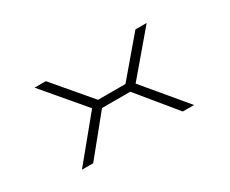

<svg xmlns="http://www.w3.org/2000/svg" viewBox="-82 -756 1214 1013"><g transform="rotate(-30 525.0 -250.0)"><path d="M862 -500 651.5 -252 862 0H793.5L605.5 -229H433.5L247.5 0H179L387.5 -254L179 -500H247.5L437 -277H604L793.5 -500Z"/></g></svg>

Font: League Mono Extended UltraLight
Style: Regular
Weight: 200
Width: 9
Designer: Tyler Finck
Foundry: The League of Moveable Type / Tyler Finck
Version: Version 2.210